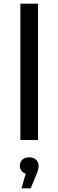

<svg xmlns="http://www.w3.org/2000/svg" viewBox="-20 -762 318 1045"><path d="M91 0H187V-742H91ZM97 263H147L177 191C187 170 190 154 190 140C190 114 170 94 139 94C108 94 88 113 88 140C88 161 100 177 120 183Z"/></svg>

Font: Chess Sans Medium
Style: Regular
Weight: 500
Designer: Wolf Bōese
Foundry: Wolf Bōese
Version: Version 7.223;Glyphs 3.3 (3306)